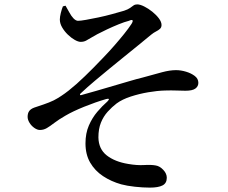

<svg xmlns="http://www.w3.org/2000/svg" viewBox="-20 -800 1040 876"><path d="M664 56Q632 56 595.5 52Q559 48 533 41Q487 28 450 3.5Q413 -21 391.5 -58Q370 -95 370 -146Q370 -192 385.5 -227.5Q401 -263 424 -290Q447 -317 470 -337Q478 -345 476.5 -348Q475 -351 464 -348Q416 -334 364 -313Q312 -292 278 -272Q247 -254 227.5 -239Q208 -224 193.5 -215.5Q179 -207 162 -207Q150 -207 136.5 -216.5Q123 -226 114.5 -240Q106 -254 106 -267Q106 -283 113 -293Q120 -303 136 -309Q154 -315 179 -323.5Q204 -332 225 -342Q258 -359 293.5 -387Q329 -415 367 -452Q383 -467 405 -489.5Q427 -512 452.5 -538.5Q478 -565 502 -592.5Q526 -620 546.5 -645.5Q567 -671 580 -691Q588 -704 584.5 -707.5Q581 -711 568 -705Q548 -700 521 -689Q494 -678 468.5 -666Q443 -654 424 -644Q407 -635 395 -627.5Q383 -620 372.5 -614.5Q362 -609 348 -609Q337 -609 321 -618Q305 -627 289.5 -642Q274 -657 263.5 -675Q253 -693 253 -711Q253 -723 257.5 -741Q262 -759 267 -771L279 -774Q288 -759 296.5 -743Q305 -727 315 -716.5Q325 -706 335 -705Q347 -705 372.5 -709.5Q398 -714 429 -720.5Q460 -727 491 -735.5Q522 -744 546 -751Q564 -757 573 -763.5Q582 -770 589 -775Q596 -780 606 -780Q619 -780 638 -770.5Q657 -761 675 -746.5Q693 -732 705 -716Q717 -700 717 -686Q717 -675 710 -668.5Q703 -662 692 -656.5Q681 -651 670 -642Q642 -619 611.5 -594Q581 -569 548 -542.5Q515 -516 481 -488Q447 -460 413 -431.5Q379 -403 347 -373Q344 -369 345 -367Q346 -365 350 -366Q380 -374 417.5 -385Q455 -396 494.5 -407.5Q534 -419 569.5 -429.5Q605 -440 630 -446Q684 -461 719.5 -470.5Q755 -480 783 -480Q805 -480 828.5 -473Q852 -466 868.5 -453.5Q885 -441 885 -422Q885 -406 871.5 -396Q858 -386 826 -386Q809 -386 785.5 -387Q762 -388 732 -387Q697 -386 656 -379Q615 -372 576.5 -359.5Q538 -347 512 -328Q491 -312 471.5 -290.5Q452 -269 440.5 -240.5Q429 -212 429 -173Q430 -120 467 -91Q504 -62 565 -52Q605 -45 637.5 -47Q670 -49 691 -45Q709 -42 725 -25Q741 -8 741 11Q741 36 721.5 46Q702 56 664 56Z"/></svg>

Font: Noto Serif SC ExtraLight SemiBold
Style: Regular
Weight: 600
Version: Version 2.002-H1;hotconv 1.1.0;makeotfexe 2.6.0